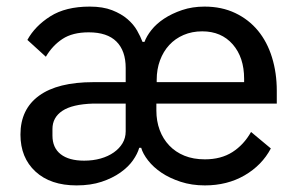

<svg xmlns="http://www.w3.org/2000/svg" viewBox="-20 -550 904 582"><path d="M262 -236Q199 -234 169 -214Q139 -194 139 -159V-139Q139 -102 164 -82.5Q189 -63 235 -63Q262 -63 285 -69.5Q308 -76 325 -88Q342 -100 351.5 -116Q361 -132 361 -152V-236ZM720 -301V-311Q720 -376 685.5 -415.5Q651 -455 593 -455Q562 -455 536.5 -444Q511 -433 493 -413.5Q475 -394 465 -367Q455 -340 455 -308V-301ZM601 -67Q650 -67 684.5 -89Q719 -111 741 -150L801 -100Q774 -49 721.5 -18.5Q669 12 601 12Q561 12 527.5 1Q494 -10 469.5 -26.5Q445 -43 429 -63.5Q413 -84 408 -102H402Q397 -84 383 -64Q369 -44 345 -27Q321 -10 288 1Q255 12 212 12Q133 12 87.5 -30Q42 -72 42 -142Q42 -219 98.5 -260Q155 -301 263 -301H361V-344Q361 -396 333 -424Q305 -452 249 -452Q200 -452 169.5 -432Q139 -412 119 -378L63 -429Q86 -471 132.5 -500.5Q179 -530 252 -530Q292 -530 320 -519Q348 -508 366.5 -492Q385 -476 395.5 -457.5Q406 -439 412 -423H418Q424 -440 439 -459Q454 -478 477.5 -493.5Q501 -509 532 -519.5Q563 -530 600 -530Q652 -530 693 -510.5Q734 -491 762 -457Q790 -423 804.5 -376Q819 -329 819 -275V-236H454V-215Q454 -183 464 -156Q474 -129 493 -109Q512 -89 539 -78Q566 -67 601 -67Z"/></svg>

Font: IBM Plex Sans Text
Style: Regular
Weight: 450
Designer: Mike Abbink, Paul van der Laan, Pieter van Rosmalen
Foundry: Bold Monday
Version: Version 3.005